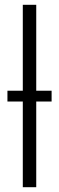

<svg xmlns="http://www.w3.org/2000/svg" viewBox="-20 -780 246 800"><path d="M75 -357H11V-402H75V-760H131V-402H195V-357H131V0H75Z"/></svg>

Font: Noto Sans Display Light Narrow
Style: Regular
Weight: 300
Width: 4
Designer: Monotype Design team
Foundry: Monotype Imaging Inc.
Version: Version 1.000